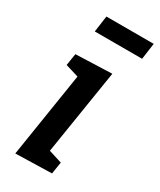

<svg xmlns="http://www.w3.org/2000/svg" viewBox="-193 -814 733 882"><g transform="rotate(30 174.0 -373.0)"><path d="M348 -750 336 -664H85L97 -750ZM49 4 129 -503 172 -429 50 -466 60 -529 252 -536 171 -27 131 -102 251 -64 241 -1Z"/></g></svg>

Font: Bitter Thin SemiBold
Style: Italic
Weight: 600
Italic angle: -9°
Version: Version 2.002